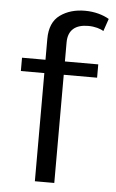

<svg xmlns="http://www.w3.org/2000/svg" viewBox="-52 -747 473 784"><g transform="rotate(5 184.5 -355.5)"><path d="M121.1 -443.4V0H200.7V-443.4H337.4V-498H200.7V-575.7C200.7 -627.9 231.9 -650.9 283.2 -650.9C310.1 -650.9 334 -643.6 346.2 -635.3L363.8 -686.5C339.8 -700.7 305.2 -711.4 264.6 -711.4C225.1 -711.4 190.9 -701.7 163.1 -681.6C135.3 -661.6 121.1 -628.9 121.1 -583.5V-498H24.9V-443.4Z"/></g></svg>

Font: Estedad Regular
Style: Regular
Weight: 400
Designer: Amin Abedi
Version: Version 7.3